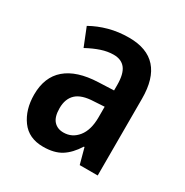

<svg xmlns="http://www.w3.org/2000/svg" viewBox="-135 -664 758 786"><g transform="rotate(30 243.5 -271.5)"><path d="M255 -553Q425 -553 425 -363V0H340L320 -74H317Q290 -31 257 -10.5Q224 10 172 10Q104 10 69 -38Q34 -86 34 -157Q34 -240 85.5 -284Q137 -328 236 -332L309 -335V-361Q309 -413 290.5 -437Q272 -461 235 -461Q207 -461 177 -451Q147 -441 114 -423L80 -508Q117 -529 161 -541Q205 -553 255 -553ZM260 -255Q203 -253 177.5 -229Q152 -205 152 -161Q152 -120 169 -101Q186 -82 215 -82Q256 -82 282.5 -115Q309 -148 309 -208V-258Z"/></g></svg>

Font: Noto Sans Myanmar UI Condensed SemiBold
Style: Regular
Weight: 600
Width: 3
Designer: Monotype Design Team
Foundry: Monotype Imaging Inc.
Version: Version 2.103; ttfautohint (v1.8.4.7-5d5b)